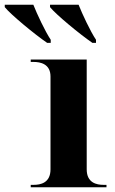

<svg xmlns="http://www.w3.org/2000/svg" viewBox="-112 -786 484 806"><path d="M86 -606H101V-619C77 -655 43 -728 28 -766H-92V-756C-67 -725 32 -643 86 -606ZM276 -606H291V-619C267 -655 233 -728 218 -766H98V-756C123 -725 222 -643 276 -606ZM17 0H335V-10H323C294 -10 252 -18 252 -75V-536H17V-526H29C57 -526 100 -518 100 -465V-75C100 -18 58 -10 29 -10H17Z"/></svg>

Font: Noto Serif Display
Style: Bold
Weight: 700
Designer: Monotype Design Team
Foundry: Monotype Imaging Inc.
Version: Version 2.009